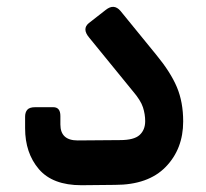

<svg xmlns="http://www.w3.org/2000/svg" viewBox="-20 -542 606 566"><path d="M220 4Q135 4 94.5 -43.5Q54 -91 54 -164V-198Q54 -211 60.5 -218.5Q67 -226 84 -226H137Q158 -226 158 -200V-175Q158 -128 209 -128L334 -129Q375 -129 391.5 -144Q408 -159 408 -185Q408 -205 401.5 -225.5Q395 -246 371 -274L243 -431Q221 -457 242 -474L292 -513Q316 -532 335 -510L441 -380Q483 -329 501.5 -285Q520 -241 520 -184Q520 -103 468.5 -50Q417 3 319 3Z"/></svg>

Font: Rubik Medium
Style: Regular
Weight: 500
Designer: Hubert and Fischer
Foundry: Hubert and Fischer
Version: Version 2.300; ttfautohint (v1.8.4.7-5d5b);gftools[0.9.30]